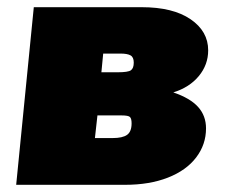

<svg xmlns="http://www.w3.org/2000/svg" viewBox="-20 -514 628 534"><path d="M74 -494H374Q461 -494 510 -460.5Q559 -427 559 -374Q559 -334 533 -302.5Q507 -271 462 -257Q509 -241 531 -216.5Q553 -192 553 -157Q553 -112 525.5 -76Q498 -40 447 -20Q396 0 328 0H25ZM308 -313Q336 -313 344 -318.5Q352 -324 352 -340Q352 -355 343 -360Q334 -365 315 -365H267L262 -313ZM293 -130Q321 -130 333.5 -139Q346 -148 346 -171Q346 -184 341.5 -188.5Q337 -193 318 -193H251L244 -130Z"/></svg>

Font: Nunito Sans Heavy Heavy
Style: Italic
Weight: 400
Italic angle: -4.541°
Designer: Vernon Adams
Foundry: Vernon Adams
Version: Version 2.002